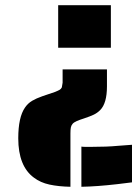

<svg xmlns="http://www.w3.org/2000/svg" viewBox="-20 -530 526 736"><path d="M203 -510H405V-347H203ZM110 151Q50 107 50 0Q50 -81 76 -118Q87 -134 103 -143.5Q119 -153 142 -161L192 -178Q204 -183 209 -186Q214 -189 217 -195L220 -213V-264H390V-199Q390 -134 364 -108Q353 -97 339.5 -90.5Q326 -84 302 -76Q286 -71 274.5 -66Q263 -61 258 -55Q253 -49 251.5 -41Q250 -33 250 -19V186Q204 185 169.5 177.5Q135 170 110 151ZM292 32Q297 33 309 33H328Q391 33 432 29L486 25V169L429 176Q351 185 292 186Z"/></svg>

Font: Saira Stencil
Style: Regular
Weight: 400
Designer: Hector Gatti with collaboration of the Omnibus-Type team
Foundry: Omnibus-Type
Version: Version 1.003